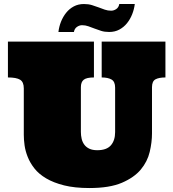

<svg xmlns="http://www.w3.org/2000/svg" viewBox="-20 -929 875 969"><path d="M454.1 -719.2V-538.1Q417 -538.1 402.6 -526.6Q388.2 -515.1 388.2 -488.8V-263.2Q388.2 -245.1 392.1 -228.5Q396 -211.9 405.5 -199Q415 -186 430.9 -178.5Q446.8 -170.9 471.2 -170.9Q518.1 -170.9 539.6 -195.6Q561 -220.2 561 -262.2V-486.8Q561 -517.1 543 -527.6Q524.9 -538.1 493.2 -538.1V-719.2H814.9V-538.1Q782.2 -538.1 764.6 -528.6Q747.1 -519 747.1 -488.8V-255.9Q747.1 -210.9 735.6 -162.4Q724.1 -113.8 690.7 -73.5Q657.2 -33.2 595.2 -6.6Q533.2 20 431.2 20Q356.9 20 303.5 6.6Q250 -6.8 212.9 -28.8Q175.8 -50.8 153.8 -78.9Q131.8 -106.9 119.9 -137Q107.9 -167 104 -195.6Q100.1 -224.1 100.1 -248V-482.9Q100.1 -515.1 81.5 -526.6Q63 -538.1 20 -538.1V-719.2ZM394 -801.8Q380.9 -801.8 368.4 -793.2Q356 -784.7 353 -767.6H274.9Q277.8 -793.9 287.8 -819.3Q297.9 -844.7 314 -864.7Q330.1 -884.8 352.5 -896.7Q375 -908.7 403.8 -908.7Q425.8 -908.7 443.8 -903.3Q461.9 -897.9 477.5 -891.8Q493.2 -885.7 508.5 -880.4Q523.9 -875 541 -875Q554.2 -875 566.7 -883.3Q579.1 -891.6 582 -908.7H660.2Q657.2 -882.8 647.2 -857.4Q637.2 -832 621.1 -812Q605 -792 582.5 -779.8Q560.1 -767.6 530.8 -767.6Q507.8 -767.6 490.5 -773.2Q473.1 -778.8 457 -784.9Q440.9 -791 426 -796.4Q411.1 -801.8 394 -801.8Z"/></svg>

Font: Ultra
Style: Regular
Weight: 400
Designer: Astigmatic (AOETI)
Foundry: Astigmatic (AOETI)
Version: Version 1.000